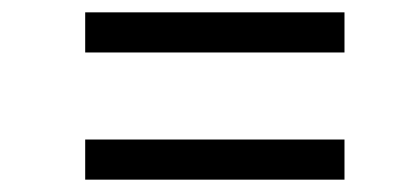

<svg xmlns="http://www.w3.org/2000/svg" viewBox="-20 -509 660 311"><path d="M538 -218H118V-283H538ZM538 -424H118V-489H538Z"/></svg>

Font: Tilda Sans
Style: Regular
Weight: 400
Designer: ParaType Ltd
Foundry: ParaType Ltd
Version: Version 1.009